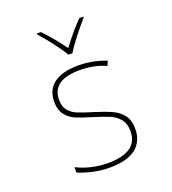

<svg xmlns="http://www.w3.org/2000/svg" viewBox="-140 -868 879 983"><g transform="rotate(-20 300.0 -376.5)"><path d="M120 -25V-54Q200 -15 290 -15Q453 -15 453 -130Q453 -170 433.5 -194.5Q414 -219 384 -232Q354 -245 299 -262Q239 -280 209.5 -292.5Q180 -305 158.5 -331.5Q137 -358 137 -404Q137 -469 183 -503Q229 -537 315 -537Q395 -537 467 -508L456 -483Q428 -497 391 -504.5Q354 -512 315 -512Q164 -512 164 -405Q164 -368 181 -347Q198 -326 224.5 -314.5Q251 -303 308 -286Q369 -267 403.5 -251Q438 -235 459 -207Q480 -179 480 -133Q480 -65 433 -27.5Q386 10 290 10Q243 10 197.5 -0.5Q152 -11 120 -25ZM174 -757V-763H195Q240 -718 299 -638Q352 -710 405 -763H426V-757Q396 -724 361.5 -679.5Q327 -635 310 -606H288Q271 -636 237 -680.5Q203 -725 174 -757Z"/></g></svg>

Font: Noto Sans Mono UI Thin
Style: Regular
Weight: 250
Monospace: yes
Designer: Monotype Design team
Foundry: Monotype Imaging Inc.
Version: Version 1.000